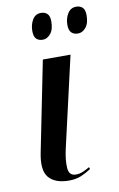

<svg xmlns="http://www.w3.org/2000/svg" viewBox="-86 -788 527 847"><g transform="rotate(-10 178.0 -365.0)"><path d="M154 10Q91 10 63 -23.5Q35 -57 52 -137L132 -536H256L163 -130Q152 -81 154.5 -46Q157 -11 188 -11Q204 -11 218.5 -17Q233 -23 250 -33L253 -24Q232 -10 208.5 0Q185 10 154 10ZM305 -622Q287 -622 276 -632.5Q265 -643 265 -668Q265 -696 278.5 -718Q292 -740 317 -740Q335 -740 345.5 -729.5Q356 -719 356 -695Q356 -659 340.5 -640.5Q325 -622 305 -622ZM148 -622Q129 -622 118.5 -632.5Q108 -643 108 -668Q108 -696 121 -718Q134 -740 159 -740Q177 -740 187.5 -729.5Q198 -719 198 -696Q198 -659 182.5 -640.5Q167 -622 148 -622Z"/></g></svg>

Font: Noto Serif Display ExtraCondensed SemiBold
Style: Italic
Weight: 600
Width: 2
Italic angle: -12°
Designer: Monotype Design Team
Foundry: Monotype Imaging Inc.
Version: Version 2.009